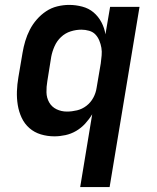

<svg xmlns="http://www.w3.org/2000/svg" viewBox="-20 -548 640 783"><path d="M307 215 356 -82Q344 -62 327.5 -44Q311 -26 290.5 -14Q270 -2 247 3Q224 8 202 8Q173 8 146.5 0Q120 -8 100 -25.5Q80 -43 68.5 -67.5Q57 -92 52.5 -119.5Q48 -147 49 -175.5Q50 -204 55 -233L72 -333Q76 -357 83 -380.5Q90 -404 101.5 -426.5Q113 -449 130 -468.5Q147 -488 168 -502Q189 -516 213.5 -522Q238 -528 262 -528Q289 -528 315.5 -521Q342 -514 361.5 -497.5Q381 -481 393.5 -457.5Q406 -434 410 -408L429 -520H549L427 215ZM253 -93Q273 -93 294 -98Q315 -103 332.5 -116.5Q350 -130 360.5 -149.5Q371 -169 374 -190L391 -290Q393 -306 394.5 -322Q396 -338 393.5 -353Q391 -368 385 -382.5Q379 -397 369 -407.5Q359 -418 343.5 -422.5Q328 -427 312 -427Q290 -427 268 -420Q246 -413 229 -397Q212 -381 202.5 -359.5Q193 -338 189 -317L173 -217Q169 -194 169.5 -171.5Q170 -149 180.5 -130.5Q191 -112 210.5 -102.5Q230 -93 253 -93Z"/></svg>

Font: Iosevka Extended Oblique
Style: Bold
Weight: 700
Width: 7
Italic angle: -9°
Monospace: yes
Designer: Belleve Invis
Foundry: Belleve Invis
Version: Version 32.5.0; ttfautohint (v1.8.4)